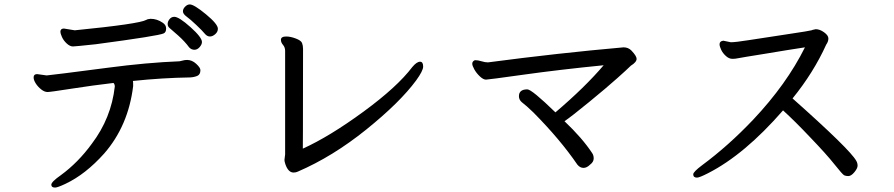

<svg xmlns="http://www.w3.org/2000/svg" viewBox="-20 -796 4040 868"><path d="M229 52Q240 52 276 35Q367 -8 451 -102Q560 -227 582 -407Q582 -429 581 -430Q713 -444 840 -446Q858 -447 872 -453Q886 -459 886 -479Q886 -490 867 -507.5Q848 -525 826 -525Q815 -525 807 -522.5Q799 -520 792 -519Q642 -513 469 -490Q216 -457 191 -455L148 -461Q132 -461 132 -446Q132 -434 141.5 -419Q151 -404 166 -392Q181 -380 195 -380Q207 -380 303 -395Q399 -410 493 -421Q499 -415 499 -405Q483 -262 395 -146Q333 -61 255 -4Q212 26 212 39Q212 52 229 52ZM310 -586Q319 -586 413 -596Q698 -634 720 -645Q731 -650 731 -667Q731 -683 716 -693Q690 -711 661 -711Q655 -710 650.5 -709.5Q646 -709 641 -706Q610 -688 318 -659L269 -667Q253 -667 253 -652Q253 -645 260 -629Q267 -613 281.5 -599.5Q296 -586 310 -586ZM859 -571Q872 -571 882.5 -583Q893 -595 893 -606Q893 -627 841 -673.5Q789 -720 768 -720Q755 -720 746.5 -709.5Q738 -699 738 -688Q738 -676 747 -669Q756 -662 786 -635Q816 -608 835 -582Q845 -571 859 -571ZM929 -631Q941 -631 953 -641.5Q965 -652 965 -666Q965 -687 911 -731.5Q857 -776 838 -776Q827 -776 817 -766Q807 -756 807 -745Q807 -733 823.5 -721Q840 -709 867.5 -683Q895 -657 905.5 -644Q916 -631 929 -631Z M1307 -16Q1318 -16 1326 -20Q1484 -88 1636 -210.5Q1788 -333 1861 -432Q1893 -476 1893 -495Q1893 -517 1879 -517Q1864 -517 1844 -493Q1776 -403 1623 -291Q1470 -179 1349 -124Q1349 -149 1349.5 -201Q1350 -253 1350 -575Q1350 -590 1345.5 -601.5Q1341 -613 1317 -622Q1293 -631 1274 -631Q1250 -631 1250 -616Q1250 -604 1259.5 -593Q1269 -582 1269 -566V-98L1266 -73Q1266 -66 1270 -54Q1283 -16 1307 -16Z M2618 -37Q2633 -37 2648 -52Q2664 -64 2664 -80Q2664 -94 2657 -104Q2613 -171 2532 -248Q2563 -269 2643 -334.5Q2723 -400 2770.5 -442.5Q2818 -485 2823.5 -491Q2829 -497 2832 -499Q2858 -515 2858 -530Q2858 -543 2834 -568Q2820 -582 2799 -582Q2504 -556 2186 -514Q2173 -514 2157 -519Q2141 -524 2127 -524Q2115 -519 2115 -508Q2115 -499 2124.5 -482Q2134 -465 2149.5 -450.5Q2165 -436 2177 -436Q2187 -436 2347.5 -458.5Q2508 -481 2709 -501Q2625 -402 2491 -288Q2384 -392 2364 -392Q2326 -392 2326 -361Q2326 -345 2339 -334Q2360 -318 2391 -288Q2512 -166 2590 -52Q2602 -37 2618 -37Z M3131 7Q3142 7 3181 -13Q3346 -97 3520 -297Q3573 -249 3642 -176Q3716 -99 3752.5 -53Q3789 -7 3796.5 -3.5Q3804 0 3815 0Q3828 0 3842.5 -17.5Q3857 -35 3857 -47Q3857 -59 3851 -69Q3823 -120 3563 -351Q3658 -468 3715 -594Q3725 -608 3725 -622Q3725 -636 3705.5 -650Q3686 -664 3668 -664Q3652 -661 3648.5 -659Q3645 -657 3535 -640.5Q3425 -624 3365 -614.5Q3305 -605 3284 -605L3250 -612Q3233 -610 3233 -596Q3233 -586 3240.5 -570.5Q3248 -555 3262 -542.5Q3276 -530 3291 -530Q3304 -530 3312.5 -532Q3321 -534 3355.5 -539.5Q3390 -545 3439 -553Q3488 -561 3539 -569.5Q3590 -578 3619 -582Q3536 -415 3385 -255Q3273 -137 3154 -49Q3114 -19 3114 -8Q3114 7 3131 7Z"/></svg>

Font: LXGW WenKai TC
Style: Bold
Weight: 700
Designer: LXGW / Fontworks Inc.
Foundry: LXGW / Fontworks Inc.
Version: Version 1.330;April 28, 2024